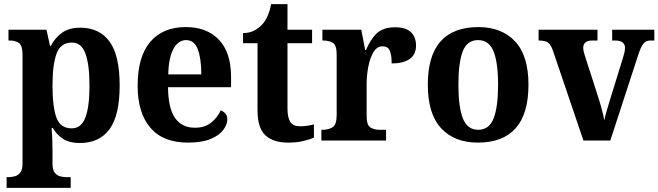

<svg xmlns="http://www.w3.org/2000/svg" viewBox="-20 -680 3186 929"><path d="M12 229V177H23Q36 177 51.5 173Q67 169 78 155Q89 141 89 112V-414Q89 -460 71.5 -472Q54 -484 28 -484H21V-536H205L222 -458H226Q246 -497 280 -521.5Q314 -546 368 -546Q461 -546 510 -479Q559 -412 559 -266Q559 -122 510 -55Q461 12 366 12Q317 12 286 -7.5Q255 -27 235 -61H230Q232 -35 233 -6Q234 23 234 51V112Q234 141 244.5 155Q255 169 270.5 173Q286 177 299 177H322V229ZM327 -59Q373 -59 393 -111Q413 -163 413 -266Q413 -367 393.5 -420.5Q374 -474 328 -474Q273 -474 253.5 -420Q234 -366 234 -267Q234 -163 253 -111Q272 -59 327 -59Z M889 10Q769 10 707.5 -62Q646 -134 646 -265Q646 -406 707 -477.5Q768 -549 879 -549Q981 -549 1039.5 -487.5Q1098 -426 1098 -307V-258H793Q794 -156 827 -109Q860 -62 923 -62Q971 -62 1001.5 -86.5Q1032 -111 1048 -146Q1061 -141 1070.5 -130.5Q1080 -120 1080 -103Q1080 -78 1060.5 -51.5Q1041 -25 999 -7.5Q957 10 889 10ZM954 -320Q954 -397 937 -441.5Q920 -486 881 -486Q842 -486 819 -443Q796 -400 794 -320Z M1374 10Q1303 10 1264.5 -25Q1226 -60 1226 -148V-471H1156V-520Q1188 -520 1211.5 -533Q1235 -546 1249 -562Q1263 -577 1274 -601Q1285 -625 1292 -660H1371V-536H1490V-471H1371V-157Q1371 -111 1384.5 -90Q1398 -69 1432 -69Q1450 -69 1467 -71.5Q1484 -74 1499 -78V-14Q1484 -7 1451 1.5Q1418 10 1374 10Z M1535 0V-52H1539Q1570 -52 1589.5 -64.5Q1609 -77 1609 -124V-416Q1609 -460 1591.5 -472Q1574 -484 1543 -484H1540V-536H1728L1747 -438H1751Q1773 -491 1804 -519.5Q1835 -548 1892 -548Q1945 -548 1969 -523.5Q1993 -499 1993 -460Q1993 -416 1962 -394.5Q1931 -373 1875 -373Q1875 -414 1866 -435Q1857 -456 1831 -456Q1804 -456 1787 -427.5Q1770 -399 1762 -357Q1754 -315 1754 -274V-119Q1754 -75 1772 -63.5Q1790 -52 1818 -52H1848V0Z M2292 10Q2179 10 2114.5 -59.5Q2050 -129 2050 -270Q2050 -411 2112 -480Q2174 -549 2295 -549Q2407 -549 2472 -480Q2537 -411 2537 -270Q2537 -129 2475 -59.5Q2413 10 2292 10ZM2294 -52Q2347 -52 2368.5 -107.5Q2390 -163 2390 -270Q2390 -377 2368 -431.5Q2346 -486 2293 -486Q2240 -486 2219 -431.5Q2198 -377 2198 -270Q2198 -163 2219.5 -107.5Q2241 -52 2294 -52Z M2655 -436Q2645 -465 2631 -474.5Q2617 -484 2586 -484V-536H2871V-484H2847Q2802 -484 2802 -449Q2802 -438 2805 -427.5Q2808 -417 2811 -407L2872 -218Q2894 -150 2904 -98Q2908 -118 2916 -145.5Q2924 -173 2932 -199L2993 -396Q2998 -412 3001 -424.5Q3004 -437 3004 -450Q3004 -465 2992.5 -474.5Q2981 -484 2957 -484H2942V-536H3146V-484H3127Q3106 -484 3093.5 -469.5Q3081 -455 3067 -411L2933 0H2803Z"/></svg>

Font: Noto Serif Lao SemiCondensed
Style: Bold
Weight: 700
Width: 4
Designer: Monotype Design Team
Foundry: Monotype Imaging Inc.
Version: Version 2.003; ttfautohint (v1.8.4.7-5d5b)